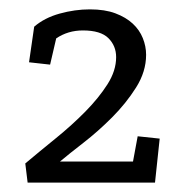

<svg xmlns="http://www.w3.org/2000/svg" viewBox="-20 -805 387 410"><path d="M42 -672 53 -748Q75 -767 107.5 -776Q140 -785 172 -785Q204 -785 226.5 -776.5Q249 -768 263.5 -754.5Q278 -741 285 -723.5Q292 -706 292 -688Q292 -652 270.5 -618Q249 -584 219 -554Q189 -524 158 -500Q127 -476 108 -460H264L274 -514L321 -509L311 -415H39L34 -456Q65 -482 99.5 -510Q134 -538 162.5 -567Q191 -596 209.5 -625Q228 -654 228 -683Q228 -707 211.5 -723.5Q195 -740 157 -740Q125 -740 100 -723L87 -667Z"/></svg>

Font: Zilla Slab Regular
Style: Regular
Weight: 400
Designer: Typotheque.com
Foundry: Typotheque type foundry
Version: Version 1.0; 2017